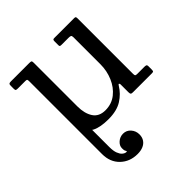

<svg xmlns="http://www.w3.org/2000/svg" viewBox="-210 -661 1062 1062"><g transform="rotate(-45 321.0 -130.0)"><path d="M173.5 -423.5H117.5V121Q117.5 183.5 157.2 221.8Q197 260 257.5 260Q282.5 260 301.2 252Q320 244 330.5 228.2Q341 212.5 341 190Q341 163 323.5 143Q306 123 279.5 123Q255 123 236.5 139.2Q218 155.5 218 176Q218 189.5 220.2 195.5Q222.5 201.5 224.5 203.5Q226.5 205.5 224.5 207.5Q223 209 215 207.5Q207 206 197.5 197.8Q188 189.5 180.8 171.2Q173.5 153 173.5 121ZM117.5 -151Q117.5 -97.5 131.5 -61.8Q145.5 -26 180.8 -8Q216 10 279.5 10Q345 10 385.8 -15.8Q426.5 -41.5 450.5 -81.5Q456 -90.5 459.2 -87.5Q462.5 -84.5 462.5 -79.5V-19Q462.5 -7.5 465.5 -3.8Q468.5 0 479.5 0H628.5Q638.5 0 640.5 -3.5Q642.5 -7 642.5 -17V-43Q642.5 -51 637.5 -53Q632.5 -55 625.5 -55H569.5Q558 -55 555.2 -58Q552.5 -61 552.5 -72V-505Q552.5 -513.5 550.5 -516.8Q548.5 -520 540.5 -520H384.5Q377 -520 374.8 -517Q372.5 -514 372.5 -506V-474.5Q372.5 -468 376.2 -466.5Q380 -465 386.5 -465H441.5Q452.5 -465 457.5 -462.5Q462.5 -460 462.5 -448V-237Q462.5 -185.5 443 -139.8Q423.5 -94 387.5 -65.5Q351.5 -37 302.5 -37Q253 -37 230.2 -71.8Q207.5 -106.5 207.5 -162V-504.5Q207.5 -515.5 203.8 -517.8Q200 -520 188.5 -520H45.5Q34.5 -520 31 -516.8Q27.5 -513.5 27.5 -502V-479Q27.5 -469 31.5 -467Q35.5 -465 45.5 -465H104.5Q113.5 -465 115.5 -461.5Q117.5 -458 117.5 -448.5Z"/></g></svg>

Font: Besley
Style: Regular
Weight: 400
Designer: Owen Earl
Foundry: indestructible type*
Version: Version 4.000